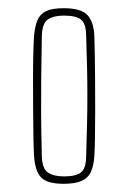

<svg xmlns="http://www.w3.org/2000/svg" viewBox="-20 -825 312 468"><path d="M135 -377Q95.5 -377 80.5 -392.2Q65.5 -407.5 63 -445Q62 -460 61.5 -489.8Q61 -519.5 60.8 -556.2Q60.5 -593 60.5 -629.2Q60.5 -665.5 61.2 -694.5Q62 -723.5 63 -737Q65 -760.5 71.2 -775.5Q77.5 -790.5 92.2 -797.8Q107 -805 135 -805Q178 -805 193.2 -788.2Q208.5 -771.5 210 -737Q210.5 -723.5 211 -694.5Q211.5 -665.5 211.8 -629.2Q212 -593 212 -556.2Q212 -519.5 211.5 -489.8Q211 -460 210 -445Q208.5 -422 202 -407Q195.5 -392 179.8 -384.5Q164 -377 135 -377ZM136 -395Q165.5 -395 177.5 -404.8Q189.5 -414.5 190 -443Q191.5 -489 192.2 -525Q193 -561 193 -593.2Q193 -625.5 192.2 -660.2Q191.5 -695 190 -739Q189.5 -767.5 177.5 -777.2Q165.5 -787 136 -787Q110 -787 96.5 -777.5Q83 -768 82 -738Q81 -680 80.5 -636.8Q80 -593.5 80.2 -549Q80.5 -504.5 82 -443Q83 -414 96.8 -404.5Q110.5 -395 136 -395Z"/></svg>

Font: Big Shoulders Thin
Style: Regular
Weight: 100
Designer: Patric King
Foundry: XO Type Co
Version: Version 2.002